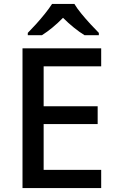

<svg xmlns="http://www.w3.org/2000/svg" viewBox="-20 -961 597 981"><path d="M497 0H95V-714H497V-622H203V-418H479V-327H203V-93H497ZM360 -941Q373 -919 395.5 -891.5Q418 -864 442.5 -837.5Q467 -811 485 -793V-781H412Q386 -797 357.5 -820Q329 -843 302 -870Q248 -815 194 -781H122V-793Q141 -812 164.5 -838Q188 -864 210 -891.5Q232 -919 246 -941Z"/></svg>

Font: Noto Sans Kannada Medium
Style: Regular
Weight: 500
Designer: Jelle Bosma - Monotype Design Team
Foundry: Monotype Imaging Inc.
Version: Version 2.005; ttfautohint (v1.8.4.7-5d5b)